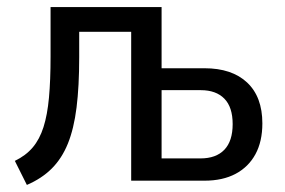

<svg xmlns="http://www.w3.org/2000/svg" viewBox="-20 -511 805 543"><path d="M56 12 22 -56Q53 -71 72.5 -94Q92 -117 103 -151.5Q114 -186 118.5 -235Q123 -284 123 -351V-491H437V-318H558Q636 -318 679 -277.5Q722 -237 722 -162Q722 -111 702.5 -75Q683 -39 646.5 -19.5Q610 0 558 0H351V-421H204V-349Q204 -267 196.5 -207Q189 -147 172 -105Q155 -63 126.5 -34.5Q98 -6 56 12ZM437 -63H547Q591 -63 614.5 -87.5Q638 -112 638 -160Q638 -208 614.5 -232Q591 -256 548 -256H437Z"/></svg>

Font: Nunito Sans 10pt Condensed Medium
Style: Regular
Weight: 500
Width: 3
Designer: Vernon Adams
Foundry: Vernon Adams
Version: Version 3.101;gftools[0.9.27]